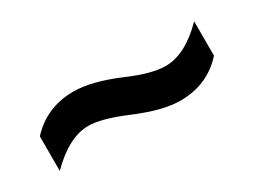

<svg xmlns="http://www.w3.org/2000/svg" viewBox="-28 -582 606 459"><g transform="rotate(-30 275.5 -352.5)"><path d="M46.9 -277.8V-373Q95.2 -425.8 169.9 -425.8Q219.7 -425.8 292 -395Q354 -368.2 392.1 -368.2Q446.3 -368.2 503.9 -426.8V-332Q456.1 -278.8 380.9 -278.8Q332.5 -278.8 258.8 -310.1Q195.3 -336.9 159.2 -336.9Q106 -336.9 46.9 -277.8Z"/></g></svg>

Font: Droid Sans TV
Style: Bold
Weight: 600
Version: Version 1.00